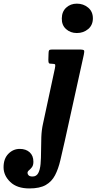

<svg xmlns="http://www.w3.org/2000/svg" viewBox="-239 -798 542 1078"><path d="M108 -695Q108.5 -733 132.8 -755.2Q157 -777.5 192.5 -777.5Q229.5 -777.5 256 -755.2Q282.5 -733 282.5 -695Q282.5 -657 256 -634.8Q229.5 -612.5 192.5 -612.5Q156.5 -612.5 131.8 -634.8Q107 -657 108 -695ZM231.5 -490.5 124.5 -5.5Q111 53 99.8 101.8Q88.5 150.5 70 186Q51.5 221.5 17.8 240.8Q-16 260 -74 260Q-143.5 260 -181.2 223.8Q-219 187.5 -219 141Q-219 93 -192 65.5Q-165 38 -128 38Q-93.5 38 -72.5 57Q-51.5 76 -51.5 110Q-51.5 130 -59.8 140.8Q-68 151.5 -76.2 158Q-84.5 164.5 -84.5 173Q-84.5 180 -78.2 186.5Q-72 193 -56 193Q-34.5 193 -24.2 173.8Q-14 154.5 -11.2 122.5Q-8.5 90.5 -8.5 51.5Q-8.5 12.5 -7 -28Q-5.5 -68.5 2.5 -103.5L69 -413Q72.5 -430 70.8 -435Q69 -440 53 -440H48.5Q37 -440 34.8 -445Q32.5 -450 32.5 -463L33.5 -496Q33.5 -511 36.8 -515.5Q40 -520 53.5 -520H206Q230.5 -520 233 -514.5Q235.5 -509 231.5 -490.5Z"/></svg>

Font: Besley* Condensed
Style: Bold Italic
Weight: 700
Width: 3
Italic angle: -13°
Designer: Owen Earl
Foundry: indestructible type*
Version: Version 3.000; ttfautohint (v1.8.3)